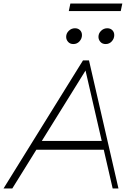

<svg xmlns="http://www.w3.org/2000/svg" viewBox="-73 -1074 748 1094"><path d="M-53 0 400 -730H434L602 0H569L409 -695L423 -686L-3 0ZM114 -221 123 -271H532L523 -221ZM345 -823Q326 -823 315 -835.5Q304 -848 304 -864Q304 -884 319 -898.5Q334 -913 354 -913Q372 -913 383 -902Q394 -891 394 -874Q394 -854 380 -838.5Q366 -823 345 -823ZM529 -823Q510 -823 499 -835.5Q488 -848 488 -864Q488 -884 503 -898.5Q518 -913 538 -913Q556 -913 567 -902Q578 -891 578 -874Q578 -854 564 -838.5Q550 -823 529 -823ZM319 -1011 328 -1054H624L615 -1011Z"/></svg>

Font: Savate ExtraLight
Style: Italic
Weight: 200
Italic angle: -11°
Designer: Max Esnée
Foundry: Plomb Type
Version: Version 2.000